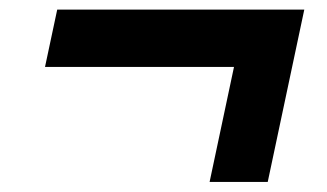

<svg xmlns="http://www.w3.org/2000/svg" viewBox="-20 -437 672 395"><path d="M411.2 -62.7 461.4 -299.3H72.6L97.7 -417.2H606L530.8 -62.7Z"/></svg>

Font: Atkinson Hyperlegible Mono ExtraLight
Style: Italic
Weight: 200
Italic angle: -12°
Monospace: yes
Designer: Elliott Scott, Megan Eiswerth, Linus Boman, Theodore Petrosky, Letters from Sweden
Foundry: Applied Design Works, Letters from Sweden
Version: Version 2.001